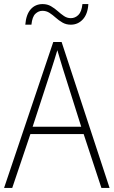

<svg xmlns="http://www.w3.org/2000/svg" viewBox="-20 -921 557 941"><path d="M477 0 390 -264H129L40 0H0L241 -715H282L517 0ZM288 -585Q282 -605 275 -628Q268 -651 261 -675Q254 -652 247 -629Q240 -606 233 -585L140 -300H378ZM104 -800Q108 -850 130.5 -875.5Q153 -901 189 -901Q212 -901 230 -890.5Q248 -880 263 -866.5Q278 -853 293.5 -842.5Q309 -832 327 -832Q348 -832 364 -847.5Q380 -863 384 -901H413Q410 -852 386 -826Q362 -800 327 -800Q304 -800 286 -810.5Q268 -821 253 -834.5Q238 -848 222.5 -858Q207 -868 188 -868Q169 -868 153.5 -853.5Q138 -839 134 -800Z"/></svg>

Font: Noto Sans Kannada SemiCondensed ExtraLight
Style: Regular
Weight: 200
Width: 4
Designer: Jelle Bosma - Monotype Design Team
Foundry: Monotype Imaging Inc.
Version: Version 2.005; ttfautohint (v1.8.4.7-5d5b)